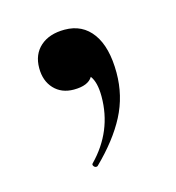

<svg xmlns="http://www.w3.org/2000/svg" viewBox="-55 -155 332 363"><g transform="rotate(-15 111.0 27.0)"><path d="M175 -2Q175 43 155 81.5Q135 120 95 159Q94 160 92 160Q89 160 87 157Q85 154 87 152Q136 102 136 34Q136 6 126 -7Q117 8 89 8Q65 8 50.5 -7.5Q36 -23 36 -48Q36 -75 53.5 -90.5Q71 -106 101 -106Q136 -106 155.5 -79Q175 -52 175 -2Z"/></g></svg>

Font: Cormorant Upright
Style: Bold
Weight: 700
Designer: Christian Thalmann (Catharsis Fonts)
Foundry: Catharsis Fonts
Version: Version 3.302